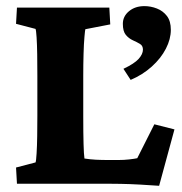

<svg xmlns="http://www.w3.org/2000/svg" viewBox="-20 -598 594 625"><path d="M498 6.8Q470.7 4.9 436.5 2.9Q402.3 1 372.6 0.5Q342.8 0 325.2 0H35.2L32.2 -52.7L95.7 -69.3Q97.7 -74.2 99.1 -98.1Q100.6 -122.1 101.1 -155.3Q101.6 -188.5 101.6 -221.7V-351.6Q101.6 -387.7 101.1 -420.9Q100.6 -454.1 99.1 -476.6Q97.7 -499 95.7 -503.9L32.2 -520.5L35.2 -573.2H335.9L338.9 -518.6L257.8 -502.9Q256.8 -500 254.9 -478Q252.9 -456.1 252 -422.9Q251 -389.6 251 -351.6V-221.7Q251 -162.1 252 -128.9Q252.9 -95.7 254.9 -82Q273.4 -79.1 292 -78.1Q310.5 -77.1 336.9 -77.1H364.3Q383.8 -77.1 400.9 -79.1Q418 -81.1 426.8 -83L482.4 -193.4L547.9 -176.8ZM405.3 -337.9 381.8 -374Q417 -390.6 431.2 -406.2Q445.3 -421.9 445.3 -436.5Q445.3 -449.2 435.5 -455.1Q425.8 -460.9 412.6 -466.8Q399.4 -472.7 389.6 -484.4Q379.9 -496.1 379.9 -520.5Q379.9 -544.9 399.9 -561.5Q419.9 -578.1 450.2 -578.1Q470.7 -578.1 490.7 -570.3Q510.7 -562.5 523.4 -545.9Q536.1 -529.3 536.1 -501Q536.1 -470.7 520 -439.5Q503.9 -408.2 474.1 -381.3Q444.3 -354.5 405.3 -337.9Z"/></svg>

Font: Crimson Pro ExtraBold
Style: Regular
Weight: 800
Designer: Jacques Le Bailly
Foundry: Baron von Fonthausen
Version: Version 1.003